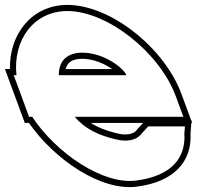

<svg xmlns="http://www.w3.org/2000/svg" viewBox="-216 -673 831 784"><path d="M24 -366H300C289.7 -394 210.5 -457 121.1 -458C58.4 -458 23.9 -425.5 24 -366ZM-84.5 -196H-97.3L-128.6 -281L-160 -366H-148.8C-163.9 -509.5 -78.8 -627.2 58.4 -628C223.4 -628 436.1 -458 501.4 -281L532.7 -196H447.7H89.3C132.2 -144.9 189.9 -119.9 256.6 -104H257.6C298.7 -93 336.1 -100 355.7 -120L389.1 -157H539.1L536.8 -128C543.3 -29 485.6 45 341.6 64C206.5 83.4 13.3 -47.4 -84.5 -196ZM51.9 -391C59.2 -417.8 78 -433 121 -433C166.7 -432.5 211.9 -412.3 242.2 -391ZM564.5 -182 524.8 -289.6C456.3 -475.6 237.8 -653 58.3 -653C-87.4 -652.1 -178.6 -532.2 -175.4 -391H-195.8L-114.7 -171H-97.8C5.7 -21.9 197.6 109.9 345 88.8C496.8 68.7 568.1 -15.1 561.9 -127.8L565.3 -171H568.6L565.9 -178.3L566.2 -182ZM368.1 -171 337.6 -137.2C326.9 -126.6 299.5 -118.7 264.1 -128.1L260.9 -129H259.6C219.7 -138.7 183.5 -152.4 155 -171Z"/></svg>

Font: Nordica Plus
Style: NordicaClassicBkOpOblOl
Weight: 900
Version: Version 1.01